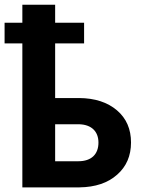

<svg xmlns="http://www.w3.org/2000/svg" viewBox="-33 -809 611 829"><path d="M330.1 -710.9H205.1V-788.6H63.5V-710.9H-13.2V-621.6H63.5V0H310.5C378.4 -1 432.6 -19 472.7 -54.7C512.7 -89.8 532.7 -136.2 532.7 -193.8C532.7 -251.5 512.7 -297.9 472.2 -332.5C431.6 -367.2 377 -385.3 308.1 -385.7H205.1V-621.6H330.1ZM308.6 -272.5C363.3 -271 392.1 -240.2 392.1 -193.4C392.1 -143.1 361.8 -112.8 305.2 -112.8H205.1V-272.5Z"/></svg>

Font: Roboto
Style: Bold
Weight: 700
Designer: Google
Version: Version 2.137; 2017